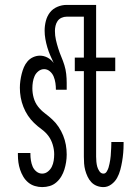

<svg xmlns="http://www.w3.org/2000/svg" viewBox="-20 -755 540 783"><path d="M152 8Q137 8 122 3.5Q107 -1 95 -11Q83 -21 75 -34.5Q67 -48 62 -63Q57 -78 55 -93Q53 -108 53 -124V-131H104V-127Q104 -114 106 -101Q108 -88 113 -76Q118 -64 128.5 -55.5Q139 -47 152 -47Q165 -47 175.5 -55.5Q186 -64 191.5 -75.5Q197 -87 199 -100Q201 -113 201 -126Q201 -145 195 -165Q189 -185 177.5 -200.5Q166 -216 149.5 -228Q133 -240 119 -253.5Q105 -267 94 -283.5Q83 -300 75.5 -319Q68 -338 64.5 -357.5Q61 -377 61 -397Q61 -411 63 -425.5Q65 -440 68.5 -454Q72 -468 77.5 -481Q83 -494 92.5 -505Q102 -516 115.5 -522Q129 -528 143 -528Q159 -528 174 -520Q189 -512 199 -498Q192 -513 185 -529Q178 -545 173 -562Q168 -579 165 -596Q162 -613 162 -630Q162 -650 167 -669.5Q172 -689 183.5 -704Q195 -719 213.5 -727Q232 -735 252 -735H347V-687H252Q241 -687 231 -682.5Q221 -678 215 -669.5Q209 -661 206.5 -650Q204 -639 204 -629Q204 -610 208 -592.5Q212 -575 217.5 -557.5Q223 -540 230 -523.5Q237 -507 242.5 -489.5Q248 -472 250 -453.5Q252 -435 252 -417V-389H208Q208 -403 206 -416.5Q204 -430 199 -442.5Q194 -455 183.5 -464Q173 -473 160 -473Q147 -473 136.5 -464.5Q126 -456 121 -444.5Q116 -433 114 -420.5Q112 -408 112 -395Q112 -375 117.5 -355.5Q123 -336 135 -320.5Q147 -305 163 -293Q179 -281 193.5 -267.5Q208 -254 219 -237.5Q230 -221 237.5 -202.5Q245 -184 248.5 -164.5Q252 -145 252 -125Q252 -109 249.5 -93.5Q247 -78 242.5 -63.5Q238 -49 230 -35.5Q222 -22 210 -11.5Q198 -1 183 3.5Q168 8 152 8ZM402 8Q388 8 375 3Q362 -2 352.5 -12Q343 -22 337 -35Q331 -48 327.5 -61Q324 -74 323 -88Q322 -102 322 -116V-465H285V-520H322V-735H372V-520H450V-465H372V-116Q372 -106 373 -95.5Q374 -85 376.5 -75.5Q379 -66 385.5 -56.5Q392 -47 402 -47Q410 -47 415 -55Q420 -63 422.5 -71Q425 -79 426.5 -87Q428 -95 429.5 -103Q431 -111 431.5 -119.5Q432 -128 432.5 -136Q433 -144 433.5 -152.5Q434 -161 434 -169V-176H484V-167Q484 -149 482.5 -131.5Q481 -114 478 -96.5Q475 -79 470.5 -62Q466 -45 457.5 -29.5Q449 -14 434 -3Q419 8 402 8Z"/></svg>

Font: Iosevka Fixed Light
Style: Regular
Weight: 300
Monospace: yes
Designer: Belleve Invis
Foundry: Belleve Invis
Version: Version 32.3.0